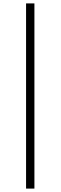

<svg xmlns="http://www.w3.org/2000/svg" viewBox="-20 -835 356 1127"><path d="M133 272V-815H182V272Z"/></svg>

Font: Noto Serif SC
Style: Regular
Weight: 400
Designer: Ryoko NISHIZUKA 西塚涼子 (kana & ideographs); Frank Grießhammer (Latin, Greek & Cyrillic); Wenlong ZHANG 张文龙 (bopomofo); San
Foundry: Adobe
Version: Version 2.002-H1;hotconv 1.1.0;makeotfexe 2.6.0